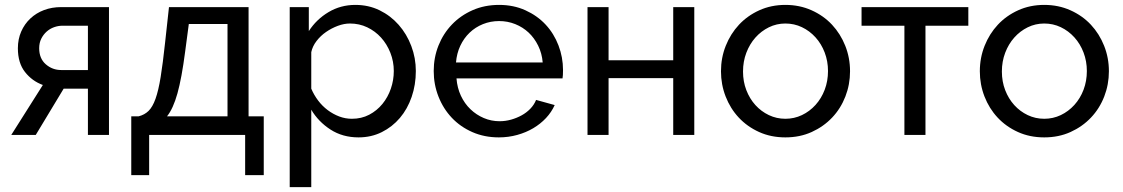

<svg xmlns="http://www.w3.org/2000/svg" viewBox="-20 -551 4584 784"><path d="M155 -204Q111 -220 82 -257Q53 -294 53 -354Q53 -391 66.5 -422Q80 -453 104 -475.5Q128 -498 160 -510Q192 -522 230 -522H425V0H339V-189H240L126 0H26ZM339 -265V-446H235Q218 -446 201 -440Q184 -434 170.5 -422Q157 -410 148.5 -393Q140 -376 140 -354Q140 -312 167 -288.5Q194 -265 230 -265Z M516 -76H546Q570 -82 586.5 -98Q603 -114 615 -147.5Q627 -181 636 -236.5Q645 -292 654 -376L670 -522H995V-76H1057V164H981V0H589V164H516ZM909 -76V-453H751L736 -340Q722 -232 704.5 -169.5Q687 -107 662 -76Z M1444 10Q1379 10 1329.5 -22Q1280 -54 1251 -103V213H1163V-522H1241V-424Q1272 -472 1321.5 -501.5Q1371 -531 1431 -531Q1485 -531 1530 -509Q1575 -487 1608 -449.5Q1641 -412 1659.5 -363Q1678 -314 1678 -261Q1678 -205 1661 -155.5Q1644 -106 1613 -69.5Q1582 -33 1539 -11.5Q1496 10 1444 10ZM1417 -66Q1456 -66 1487.5 -82.5Q1519 -99 1541.5 -126.5Q1564 -154 1576 -189Q1588 -224 1588 -261Q1588 -300 1574 -335.5Q1560 -371 1536 -397.5Q1512 -424 1479.5 -439.5Q1447 -455 1409 -455Q1385 -455 1359.5 -445.5Q1334 -436 1311.5 -420.5Q1289 -405 1272.5 -383.5Q1256 -362 1251 -338V-189Q1262 -163 1279 -140.5Q1296 -118 1318 -101.5Q1340 -85 1365 -75.5Q1390 -66 1417 -66Z M2017 10Q1958 10 1909 -11.5Q1860 -33 1825 -70Q1790 -107 1770.5 -156.5Q1751 -206 1751 -261Q1751 -316 1770.5 -365Q1790 -414 1825.5 -451Q1861 -488 1910 -509.5Q1959 -531 2018 -531Q2077 -531 2125.5 -509Q2174 -487 2208 -450.5Q2242 -414 2260.5 -365.5Q2279 -317 2279 -265Q2279 -254 2278.5 -245Q2278 -236 2277 -231H1844Q1847 -192 1862 -160Q1877 -128 1901 -105Q1925 -82 1955.5 -69Q1986 -56 2020 -56Q2044 -56 2067 -62.5Q2090 -69 2110 -80Q2130 -91 2145.5 -107Q2161 -123 2169 -143L2245 -122Q2232 -93 2209.5 -69Q2187 -45 2157.5 -27.5Q2128 -10 2092 0Q2056 10 2017 10ZM2196 -296Q2193 -333 2177.5 -364.5Q2162 -396 2138.5 -418Q2115 -440 2084 -452.5Q2053 -465 2018 -465Q1983 -465 1952 -452.5Q1921 -440 1897.5 -417.5Q1874 -395 1859.5 -364Q1845 -333 1842 -296Z M2465 -305H2729V-522H2815V0H2729V-232H2465V0H2379V-522H2465Z M3187 10Q3128 10 3079.5 -12Q3031 -34 2996.5 -71Q2962 -108 2943 -157Q2924 -206 2924 -260Q2924 -315 2943.5 -364Q2963 -413 2997.5 -450Q3032 -487 3080.5 -509Q3129 -531 3187 -531Q3245 -531 3294 -509Q3343 -487 3377.5 -450Q3412 -413 3431.5 -364Q3451 -315 3451 -260Q3451 -206 3432 -157Q3413 -108 3378 -71Q3343 -34 3294.5 -12Q3246 10 3187 10ZM3014 -259Q3014 -218 3027.5 -183Q3041 -148 3064.5 -122Q3088 -96 3119.5 -81Q3151 -66 3187 -66Q3223 -66 3254.5 -81Q3286 -96 3310 -122.5Q3334 -149 3347.5 -184.5Q3361 -220 3361 -261Q3361 -301 3347.5 -336.5Q3334 -372 3310 -398.5Q3286 -425 3254.5 -440Q3223 -455 3187 -455Q3151 -455 3119.5 -439.5Q3088 -424 3064.5 -397.5Q3041 -371 3027.5 -335.5Q3014 -300 3014 -259Z M3759 0H3673V-446H3498V-522H3934V-446H3759Z M4244 10Q4185 10 4136.5 -12Q4088 -34 4053.5 -71Q4019 -108 4000 -157Q3981 -206 3981 -260Q3981 -315 4000.5 -364Q4020 -413 4054.5 -450Q4089 -487 4137.5 -509Q4186 -531 4244 -531Q4302 -531 4351 -509Q4400 -487 4434.5 -450Q4469 -413 4488.5 -364Q4508 -315 4508 -260Q4508 -206 4489 -157Q4470 -108 4435 -71Q4400 -34 4351.5 -12Q4303 10 4244 10ZM4071 -259Q4071 -218 4084.5 -183Q4098 -148 4121.5 -122Q4145 -96 4176.5 -81Q4208 -66 4244 -66Q4280 -66 4311.5 -81Q4343 -96 4367 -122.5Q4391 -149 4404.5 -184.5Q4418 -220 4418 -261Q4418 -301 4404.5 -336.5Q4391 -372 4367 -398.5Q4343 -425 4311.5 -440Q4280 -455 4244 -455Q4208 -455 4176.5 -439.5Q4145 -424 4121.5 -397.5Q4098 -371 4084.5 -335.5Q4071 -300 4071 -259Z"/></svg>

Font: PTCRaleway Medium
Style: Regular
Weight: 500
Designer: Matt McInerney, Pablo Impallari, Rodrigo Fuenzalida
Foundry: Matt McInerney, Pablo Impallari, Rodrigo Fuenzalida
Version: Version 3.000g; ttfautohint (v1.5) -l 8 -r 28 -G 28 -x 14 -D